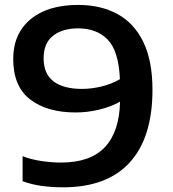

<svg xmlns="http://www.w3.org/2000/svg" viewBox="-20 -770 718 799"><path d="M305 -749.5Q399 -749.5 468.5 -711.8Q538 -674 576.2 -595.8Q614.5 -517.5 614.5 -396Q614.5 -198 520 -94.2Q425.5 9.5 242.5 9.5Q196.5 9.5 154.2 3.8Q112 -2 74 -16V-120Q110 -106 153 -99.8Q196 -93.5 233.5 -93.5Q356.5 -93.5 416.8 -158Q477 -222.5 479.5 -347Q443 -326 393.5 -314Q344 -302 295 -302Q176 -302 105.5 -356.2Q35 -410.5 35 -524.5Q35 -629.5 106.8 -689.5Q178.5 -749.5 305 -749.5ZM321.5 -400Q360 -400 402 -410Q444 -420 479 -440.5Q474 -557.5 428.5 -604.8Q383 -652 305 -652Q240 -652 200.8 -621.2Q161.5 -590.5 161.5 -527.5Q161.5 -462.5 203 -431.2Q244.5 -400 321.5 -400Z"/></svg>

Font: Encode Sans Expanded SemiBold
Style: Regular
Weight: 600
Width: 7
Designer: Multiple Designers
Foundry: Impallari Type
Version: Version 3.000; ttfautohint (v1.8.3) -l 8 -r 50 -G 200 -x 14 